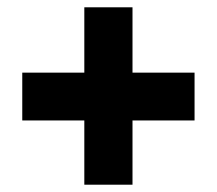

<svg xmlns="http://www.w3.org/2000/svg" viewBox="-20 -617 594 526"><path d="M343 -418H513V-287H343V-111H211V-287H41V-418H211V-597H343Z"/></svg>

Font: Noto Sans Lao Looped SemiCondensed Black
Style: Regular
Weight: 900
Width: 4
Designer: Mark Frömberg, Ben Mitchell
Foundry: The Fontpad Ltd
Version: Version 1.002; ttfautohint (v1.8.4.7-5d5b)